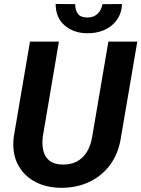

<svg xmlns="http://www.w3.org/2000/svg" viewBox="-20 -916 697 947"><path d="M514.6 -710.9H657.2L577.1 -241.7Q565.9 -162.6 525.1 -105.7Q484.4 -48.8 420.7 -18.8Q356.9 11.2 277.3 10.3Q203.1 8.8 148.2 -22.2Q93.3 -53.2 65.9 -109.1Q38.6 -165 47.9 -241.2L127.9 -710.9H270.5L190.9 -240.7Q186.5 -204.1 193.6 -173.6Q200.7 -143.1 222.9 -124.3Q245.1 -105.5 286.1 -104.5Q329.6 -103 360.4 -120.1Q391.1 -137.2 409.7 -168.7Q428.2 -200.2 434.6 -241.2ZM485.4 -895.5 582 -896Q579.6 -849.1 555.4 -816.4Q531.2 -783.7 492.7 -767.3Q454.1 -751 408.7 -752Q342.8 -752.9 298.8 -790.5Q254.9 -828.1 254.4 -896.5L351.1 -895.5Q350.6 -866.2 364 -848.1Q377.4 -830.1 409.2 -829.6Q440.9 -829.1 460.4 -847.2Q480 -865.2 485.4 -895.5Z"/></svg>

Font: Roboto
Style: Bold Italic
Weight: 700
Italic angle: -12°
Designer: Christian Robertson
Foundry: Google
Version: Version 3.0